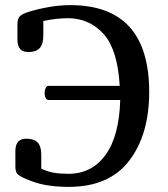

<svg xmlns="http://www.w3.org/2000/svg" viewBox="-20 -729 655 749"><path d="M247 -51Q338 -51 391.5 -124.5Q445 -198 449 -339H169Q162 -339 158 -347Q154 -355 154 -366Q154 -377 158 -385.5Q162 -394 169 -394H447Q439 -535 384.5 -596Q330 -657 247 -658Q199 -658 149 -647V-591Q149 -556 134.5 -541Q120 -526 91 -526Q69 -526 58.5 -538Q48 -550 48 -576V-633Q48 -655 56.5 -664.5Q65 -674 89 -682Q179 -709 254 -709Q562 -709 562 -370Q562 -204 484 -102Q406 0 248 0Q199 0 159 -7Q119 -14 79 -32Q56 -42 48 -50.5Q40 -59 40 -80V-140Q40 -188 83 -188Q112 -188 126.5 -173.5Q141 -159 141 -125V-71Q167 -59 190.5 -55Q214 -51 247 -51Z"/></svg>

Font: Marmelad for Arash.Academy
Style: Regular
Weight: 400
Designer: Manvel Shmavonyan
Foundry: Cyreal
Version: Version 1.110;Glyphs 3.2 (3202)